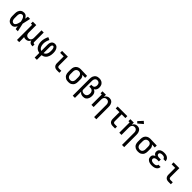

<svg xmlns="http://www.w3.org/2000/svg" viewBox="677 -3212 5846 5846"><g transform="rotate(45 3600.0 -289.0)"><path d="M267 8Q239 8 212 2Q185 -4 161.5 -18.5Q138 -33 121 -55Q104 -77 93.5 -102.5Q83 -128 79.5 -155.5Q76 -183 76 -210V-320Q76 -347 79.5 -374.5Q83 -402 93.5 -427.5Q104 -453 121 -475Q138 -497 161.5 -511.5Q185 -526 212 -532Q239 -538 267 -538Q291 -538 313.5 -529.5Q336 -521 354 -505.5Q372 -490 385.5 -470Q399 -450 410 -429Q414 -454 418 -479.5Q422 -505 427 -530H522Q507 -465 493.5 -399Q480 -333 464 -268Q480 -201 494.5 -134Q509 -67 524 0H429Q424 -26 419.5 -52.5Q415 -79 411 -106Q400 -84 387 -63Q374 -42 355.5 -26Q337 -10 314 -1Q291 8 267 8ZM267 -76Q287 -76 303.5 -88Q320 -100 331 -117Q342 -134 349.5 -152.5Q357 -171 363 -190.5Q369 -210 373.5 -229.5Q378 -249 382 -268Q378 -288 373.5 -307Q369 -326 363 -344.5Q357 -363 349.5 -381Q342 -399 331 -415Q320 -431 303 -442.5Q286 -454 267 -454Q251 -454 236 -449Q221 -444 209.5 -433.5Q198 -423 190.5 -409.5Q183 -396 179 -381Q175 -366 173 -350.5Q171 -335 171 -320V-210Q171 -195 173 -179.5Q175 -164 179 -149Q183 -134 190.5 -120.5Q198 -107 209.5 -96.5Q221 -86 236 -81Q251 -76 267 -76Z M692 205V-446H639V-530H787V-210Q787 -193 789.5 -176.5Q792 -160 797.5 -144.5Q803 -129 813 -115.5Q823 -102 837 -93Q851 -84 867 -80Q883 -76 900 -76Q917 -76 933 -80Q949 -84 963 -93Q977 -102 987 -115.5Q997 -129 1002.5 -144.5Q1008 -160 1010.5 -176.5Q1013 -193 1013 -210V-530H1108V-115Q1108 -108 1110.5 -100Q1113 -92 1118.5 -86.5Q1124 -81 1132 -78.5Q1140 -76 1148 -76H1166V8H1148Q1124 8 1101 3Q1078 -2 1059 -15.5Q1040 -29 1028 -49.5Q1016 -70 1013 -94Q1004 -71 989.5 -51Q975 -31 955 -17.5Q935 -4 911 2Q887 8 862 8Q842 8 822 4Q802 0 784 -9Q785 19 786 47Q787 75 787 102V205Z M1452 205V5Q1420 0 1389.5 -12.5Q1359 -25 1334.5 -46Q1310 -67 1292 -94.5Q1274 -122 1263 -152.5Q1252 -183 1247 -215.5Q1242 -248 1242 -280Q1242 -345 1259 -408.5Q1276 -472 1306 -530L1391 -491Q1366 -443 1352 -389.5Q1338 -336 1338 -281Q1338 -250 1343.5 -219.5Q1349 -189 1362.5 -161.5Q1376 -134 1399 -112Q1422 -90 1452 -82V-350Q1452 -372 1454.5 -393.5Q1457 -415 1464.5 -436Q1472 -457 1484.5 -475Q1497 -493 1514.5 -506Q1532 -519 1554 -524.5Q1576 -530 1597 -530Q1624 -530 1649.5 -521Q1675 -512 1694.5 -493Q1714 -474 1726 -450Q1738 -426 1745.5 -400.5Q1753 -375 1755.5 -348Q1758 -321 1758 -294Q1758 -261 1754 -227.5Q1750 -194 1740 -161.5Q1730 -129 1712 -100Q1694 -71 1669 -49Q1644 -27 1612.5 -13.5Q1581 0 1548 5V205ZM1548 -82Q1569 -88 1587 -101Q1605 -114 1618.5 -131Q1632 -148 1640.5 -168Q1649 -188 1654 -209.5Q1659 -231 1660.5 -252.5Q1662 -274 1662 -296Q1662 -311 1661.5 -325.5Q1661 -340 1658.5 -355Q1656 -370 1652.5 -384.5Q1649 -399 1642.5 -412.5Q1636 -426 1624 -436Q1612 -446 1597 -446Q1587 -446 1578.5 -440.5Q1570 -435 1564.5 -427Q1559 -419 1556 -409Q1553 -399 1551 -389.5Q1549 -380 1548.5 -370Q1548 -360 1548 -350Z M2207 0Q2186 0 2165.5 -3.5Q2145 -7 2126 -16Q2107 -25 2092.5 -40Q2078 -55 2068.5 -74Q2059 -93 2055.5 -113.5Q2052 -134 2052 -155V-446H1899V-530H2148V-155Q2148 -142 2150.5 -128.5Q2153 -115 2161 -104.5Q2169 -94 2181.5 -89Q2194 -84 2207 -84H2311V0Z M2699 8Q2670 8 2641 3Q2612 -2 2586.5 -15.5Q2561 -29 2540 -50Q2519 -71 2506.5 -97Q2494 -123 2489 -152Q2484 -181 2484 -210V-320Q2484 -348 2488.5 -375.5Q2493 -403 2504.5 -428.5Q2516 -454 2535 -475Q2554 -496 2578.5 -510Q2603 -524 2630 -531Q2657 -538 2685 -538Q2689 -538 2692.5 -538Q2696 -538 2700 -538L2975 -530V-446L2847 -450Q2862 -439 2874 -424.5Q2886 -410 2894 -393Q2902 -376 2905 -357.5Q2908 -339 2908 -320V-210Q2908 -181 2903.5 -152.5Q2899 -124 2887 -98Q2875 -72 2855 -51Q2835 -30 2810 -16Q2785 -2 2756.5 3Q2728 8 2699 8ZM2699 -76Q2716 -76 2732.5 -79.5Q2749 -83 2762.5 -92.5Q2776 -102 2786 -115.5Q2796 -129 2802 -144.5Q2808 -160 2810.5 -176.5Q2813 -193 2813 -210V-320Q2813 -344 2808 -367.5Q2803 -391 2789.5 -410.5Q2776 -430 2754.5 -441Q2733 -452 2709 -454H2700Q2698 -454 2696 -454Q2694 -454 2692 -454Q2676 -454 2660 -449Q2644 -444 2630 -435Q2616 -426 2606 -413Q2596 -400 2590 -384.5Q2584 -369 2581.5 -352.5Q2579 -336 2579 -320V-210Q2579 -193 2581.5 -176Q2584 -159 2590.5 -143.5Q2597 -128 2608 -114.5Q2619 -101 2633.5 -92Q2648 -83 2665 -79.5Q2682 -76 2699 -76Z M3092 205V-525Q3092 -553 3096 -581Q3100 -609 3111.5 -635Q3123 -661 3141.5 -682.5Q3160 -704 3184.5 -718Q3209 -732 3237 -737.5Q3265 -743 3293 -743Q3320 -743 3346.5 -738Q3373 -733 3396.5 -721Q3420 -709 3439.5 -689.5Q3459 -670 3471 -646.5Q3483 -623 3487.5 -596Q3492 -569 3492 -543Q3492 -520 3488 -497Q3484 -474 3473.5 -453.5Q3463 -433 3446 -416.5Q3429 -400 3409 -389Q3435 -378 3456.5 -360Q3478 -342 3492 -317.5Q3506 -293 3511 -265Q3516 -237 3516 -209Q3516 -182 3512 -155.5Q3508 -129 3499 -104Q3490 -79 3474 -57Q3458 -35 3436 -19.5Q3414 -4 3387.5 2Q3361 8 3334 8Q3313 8 3291.5 4.5Q3270 1 3250.5 -7.5Q3231 -16 3214.5 -30Q3198 -44 3187 -63V205ZM3296 -76Q3314 -76 3331.5 -79Q3349 -82 3364 -91Q3379 -100 3390.5 -114Q3402 -128 3408.5 -144.5Q3415 -161 3418 -178.5Q3421 -196 3421 -213Q3421 -230 3418.5 -247Q3416 -264 3409 -279.5Q3402 -295 3391 -308.5Q3380 -322 3365 -330.5Q3350 -339 3333.5 -342.5Q3317 -346 3300 -346H3255V-429H3300Q3321 -429 3341 -437Q3361 -445 3374 -461.5Q3387 -478 3392 -499Q3397 -520 3397 -541Q3397 -563 3391.5 -585Q3386 -607 3372 -624.5Q3358 -642 3336.5 -650.5Q3315 -659 3293 -659Q3277 -659 3261 -655Q3245 -651 3232.5 -641Q3220 -631 3211 -617.5Q3202 -604 3196.5 -588.5Q3191 -573 3189 -557Q3187 -541 3187 -525V-147L3188 -143Q3189 -126 3200 -111.5Q3211 -97 3227 -89.5Q3243 -82 3260.5 -79Q3278 -76 3296 -76Z M4013 205V-320Q4013 -337 4010.5 -353.5Q4008 -370 4002.5 -385.5Q3997 -401 3987 -414.5Q3977 -428 3963 -437Q3949 -446 3933 -450Q3917 -454 3900 -454Q3883 -454 3867 -450Q3851 -446 3837 -437Q3823 -428 3813 -414.5Q3803 -401 3797.5 -385.5Q3792 -370 3789.5 -353.5Q3787 -337 3787 -320V0H3692V-446H3639V-530H3787V-439Q3797 -461 3811.5 -480.5Q3826 -500 3846 -513Q3866 -526 3890 -532Q3914 -538 3938 -538Q3964 -538 3989.5 -531Q4015 -524 4036 -508Q4057 -492 4071 -470Q4085 -448 4093.5 -423Q4102 -398 4105 -372Q4108 -346 4108 -320V205Z M4607 0Q4586 0 4565.5 -3.5Q4545 -7 4526 -16Q4507 -25 4492.5 -40Q4478 -55 4468.5 -74Q4459 -93 4455.5 -113.5Q4452 -134 4452 -155V-446H4292V-530H4708V-446H4548V-155Q4548 -142 4550.5 -128.5Q4553 -115 4561 -104.5Q4569 -94 4581.5 -89Q4594 -84 4607 -84H4711V0Z M5213 205V-320Q5213 -337 5210.5 -353.5Q5208 -370 5202.5 -385.5Q5197 -401 5187 -414.5Q5177 -428 5163 -437Q5149 -446 5133 -450Q5117 -454 5100 -454Q5083 -454 5067 -450Q5051 -446 5037 -437Q5023 -428 5013 -414.5Q5003 -401 4997.5 -385.5Q4992 -370 4989.5 -353.5Q4987 -337 4987 -320V0H4892V-446H4839V-530H4987V-439Q4997 -461 5011.5 -480.5Q5026 -500 5046 -513Q5066 -526 5090 -532Q5114 -538 5138 -538Q5164 -538 5189.5 -531Q5215 -524 5236 -508Q5257 -492 5271 -470Q5285 -448 5293.5 -423Q5302 -398 5305 -372Q5308 -346 5308 -320V205ZM5081 -585 5028 -635 5164 -783 5236 -717Z M5699 8Q5670 8 5641 3Q5612 -2 5586.5 -15.5Q5561 -29 5540 -50Q5519 -71 5506.5 -97Q5494 -123 5489 -152Q5484 -181 5484 -210V-320Q5484 -348 5488.5 -375.5Q5493 -403 5504.5 -428.5Q5516 -454 5535 -475Q5554 -496 5578.5 -510Q5603 -524 5630 -531Q5657 -538 5685 -538Q5689 -538 5692.5 -538Q5696 -538 5700 -538L5975 -530V-446L5847 -450Q5862 -439 5874 -424.5Q5886 -410 5894 -393Q5902 -376 5905 -357.5Q5908 -339 5908 -320V-210Q5908 -181 5903.5 -152.5Q5899 -124 5887 -98Q5875 -72 5855 -51Q5835 -30 5810 -16Q5785 -2 5756.5 3Q5728 8 5699 8ZM5699 -76Q5716 -76 5732.5 -79.5Q5749 -83 5762.5 -92.5Q5776 -102 5786 -115.5Q5796 -129 5802 -144.5Q5808 -160 5810.5 -176.5Q5813 -193 5813 -210V-320Q5813 -344 5808 -367.5Q5803 -391 5789.5 -410.5Q5776 -430 5754.5 -441Q5733 -452 5709 -454H5700Q5698 -454 5696 -454Q5694 -454 5692 -454Q5676 -454 5660 -449Q5644 -444 5630 -435Q5616 -426 5606 -413Q5596 -400 5590 -384.5Q5584 -369 5581.5 -352.5Q5579 -336 5579 -320V-210Q5579 -193 5581.5 -176Q5584 -159 5590.5 -143.5Q5597 -128 5608 -114.5Q5619 -101 5633.5 -92Q5648 -83 5665 -79.5Q5682 -76 5699 -76Z M6297 8Q6272 8 6246.5 5.5Q6221 3 6196.5 -4.5Q6172 -12 6149 -25Q6126 -38 6109.5 -57Q6093 -76 6084.5 -101Q6076 -126 6076 -152Q6076 -173 6081.5 -193.5Q6087 -214 6100.5 -230Q6114 -246 6132 -257.5Q6150 -269 6170 -277Q6153 -284 6138 -294.5Q6123 -305 6112 -320Q6101 -335 6096.5 -353Q6092 -371 6092 -389Q6092 -413 6099.5 -436Q6107 -459 6122.5 -477Q6138 -495 6159 -507Q6180 -519 6203 -526Q6226 -533 6249.5 -535.5Q6273 -538 6297 -538Q6321 -538 6345 -535.5Q6369 -533 6392 -525.5Q6415 -518 6435.5 -505Q6456 -492 6471 -473.5Q6486 -455 6494 -431.5Q6502 -408 6502 -384Q6502 -384 6502 -383.5Q6502 -383 6502 -382H6407Q6407 -382 6407 -382.5Q6407 -383 6407 -383Q6407 -401 6395.5 -416.5Q6384 -432 6368 -440Q6352 -448 6333.5 -451Q6315 -454 6297 -454Q6285 -454 6273 -453Q6261 -452 6249.5 -449.5Q6238 -447 6227 -442Q6216 -437 6206.5 -429.5Q6197 -422 6192.5 -410.5Q6188 -399 6188 -387Q6188 -375 6192.5 -363.5Q6197 -352 6206.5 -343.5Q6216 -335 6227.5 -330Q6239 -325 6251 -322.5Q6263 -320 6275.5 -319Q6288 -318 6300 -318H6362V-234H6300Q6286 -234 6272 -232.5Q6258 -231 6244 -228Q6230 -225 6217 -219Q6204 -213 6193.5 -203.5Q6183 -194 6177 -181Q6171 -168 6171 -153Q6171 -140 6177 -127Q6183 -114 6193.5 -105Q6204 -96 6216.5 -90Q6229 -84 6242.5 -81Q6256 -78 6270 -77Q6284 -76 6297 -76Q6311 -76 6324.5 -77Q6338 -78 6351.5 -81.5Q6365 -85 6377.5 -90.5Q6390 -96 6400 -105Q6410 -114 6416 -126.5Q6422 -139 6422 -153H6518Q6518 -153 6518 -153Q6518 -153 6518 -153Q6518 -127 6509 -102.5Q6500 -78 6483.5 -58.5Q6467 -39 6445 -26Q6423 -13 6398.5 -5.5Q6374 2 6348.5 5Q6323 8 6297 8Z M7007 0Q6986 0 6965.5 -3.5Q6945 -7 6926 -16Q6907 -25 6892.5 -40Q6878 -55 6868.5 -74Q6859 -93 6855.5 -113.5Q6852 -134 6852 -155V-446H6699V-530H6948V-155Q6948 -142 6950.5 -128.5Q6953 -115 6961 -104.5Q6969 -94 6981.5 -89Q6994 -84 7007 -84H7111V0Z"/></g></svg>

Font: Iosevka Slab Medium Extended
Style: Regular
Weight: 500
Width: 7
Monospace: yes
Designer: Belleve Invis
Foundry: Belleve Invis
Version: Version 11.1.1; ttfautohint (v1.8.3)